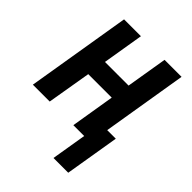

<svg xmlns="http://www.w3.org/2000/svg" viewBox="-201 -623 902 902"><g transform="rotate(45 250.0 -172.5)"><path d="M315 175 344 0H272L308 -219H152L115 0H3L89 -520H201L167 -315H324L358 -520H471L401 -96H458L413 175Z"/></g></svg>

Font: Iosevka SS04
Style: Bold Italic
Weight: 700
Italic angle: -9°
Monospace: yes
Designer: Belleve Invis
Foundry: Belleve Invis
Version: Version 19.0.0; ttfautohint (v1.8.4)